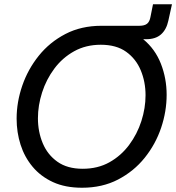

<svg xmlns="http://www.w3.org/2000/svg" viewBox="-20 -871 827 901"><path d="M365 10Q286 10 228.5 -16.5Q171 -43 133 -88.5Q95 -134 76.5 -192Q58 -250 58 -314Q58 -392 84.5 -469Q111 -546 162 -609.5Q213 -673 287 -711.5Q361 -750 456 -750H458H634Q658 -750 670 -759.5Q682 -769 686 -791L698 -851H787L770 -774Q761 -732 735.5 -709.5Q710 -687 666 -687H652Q708 -641 735 -572Q762 -503 762 -426Q762 -348 736 -271Q710 -194 659 -130.5Q608 -67 534 -28.5Q460 10 365 10ZM368 -79Q439 -79 493.5 -109.5Q548 -140 586 -191Q624 -242 643.5 -303Q663 -364 663 -424Q663 -487 640.5 -541Q618 -595 572 -628Q526 -661 453 -661Q383 -661 328 -630.5Q273 -600 235 -549Q197 -498 177.5 -437Q158 -376 158 -316Q158 -253 180.5 -199Q203 -145 249.5 -112Q296 -79 368 -79Z"/></svg>

Font: Be Vietnam Pro
Style: Italic
Weight: 400
Italic angle: -12°
Designer: Lam Bao, Tony Le, Vietanh Nguyen
Foundry: Yellow Type Foundry
Version: Version 1.002; ttfautohint (v1.8.3)